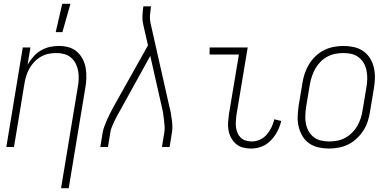

<svg xmlns="http://www.w3.org/2000/svg" viewBox="-20 -768 2040 1003"><path d="M299 215 386 -311Q390 -332 391 -353.5Q392 -375 388.5 -396Q385 -417 376 -435Q367 -453 351.5 -466.5Q336 -480 316 -485.5Q296 -491 274 -491Q254 -491 234 -487Q214 -483 195 -472.5Q176 -462 160.5 -446Q145 -430 134.5 -411.5Q124 -393 117.5 -373Q111 -353 108 -333L53 0H13L99 -520H139L124 -430Q137 -452 154 -471.5Q171 -491 193 -504Q215 -517 239 -522.5Q263 -528 287 -528Q314 -528 339 -521Q364 -514 382.5 -497.5Q401 -481 412.5 -458.5Q424 -436 428 -410.5Q432 -385 431 -358Q430 -331 425 -305L339 215ZM271 -600 305 -748H348L306 -600Z M504 0 516 -74Q519 -91 525.5 -108.5Q532 -126 539.5 -143Q547 -160 555.5 -176.5Q564 -193 573 -210L753 -531L728 -641Q723 -662 724 -684Q725 -706 728 -728L729 -735H769L768 -728Q765 -708 763.5 -688Q762 -668 766 -649L865 -210Q870 -193 872.5 -176.5Q875 -160 877.5 -143Q880 -126 880.5 -108.5Q881 -91 878 -74L866 0H826L838 -74Q841 -90 840 -106.5Q839 -123 837 -139Q835 -155 833 -170.5Q831 -186 827 -202L765 -476L608 -192Q600 -178 592 -163.5Q584 -149 577 -134Q570 -119 564 -104Q558 -89 556 -74L544 0Z M1291 8Q1269 8 1248.5 2.5Q1228 -3 1213 -16Q1198 -29 1188 -47Q1178 -65 1174 -86Q1170 -107 1171.5 -128.5Q1173 -150 1176 -172L1228 -483H1075V-520H1274L1215 -166Q1213 -150 1212 -134Q1211 -118 1213 -102.5Q1215 -87 1221 -73Q1227 -59 1238 -48.5Q1249 -38 1264.5 -33.5Q1280 -29 1296 -29Q1317 -29 1338 -38.5Q1359 -48 1374 -65.5Q1389 -83 1398.5 -103.5Q1408 -124 1413 -145L1449 -136Q1445 -118 1437.5 -100Q1430 -82 1419.5 -65.5Q1409 -49 1395 -34.5Q1381 -20 1364.5 -10.5Q1348 -1 1329 3.5Q1310 8 1291 8Z M1699 8Q1671 8 1644 2Q1617 -4 1595.5 -19Q1574 -34 1560.5 -56.5Q1547 -79 1540.5 -105Q1534 -131 1535 -159Q1536 -187 1540 -215L1560 -335Q1564 -361 1572.5 -386Q1581 -411 1595 -433.5Q1609 -456 1629 -475Q1649 -494 1673 -506Q1697 -518 1723 -523Q1749 -528 1774 -528Q1802 -528 1829 -522Q1856 -516 1877.5 -501Q1899 -486 1913 -463.5Q1927 -441 1933 -415Q1939 -389 1938.5 -361Q1938 -333 1933 -305L1913 -185Q1909 -159 1901 -134Q1893 -109 1878.5 -86.5Q1864 -64 1844 -45Q1824 -26 1800 -14Q1776 -2 1750 3Q1724 8 1699 8ZM1700 -29Q1720 -29 1741.5 -33Q1763 -37 1782.5 -47.5Q1802 -58 1818.5 -74Q1835 -90 1846 -109Q1857 -128 1864 -149Q1871 -170 1874 -191L1894 -311Q1898 -333 1898.5 -355Q1899 -377 1895 -398Q1891 -419 1881 -437Q1871 -455 1854.5 -468Q1838 -481 1817.5 -486Q1797 -491 1774 -491Q1754 -491 1732.5 -487Q1711 -483 1691 -472.5Q1671 -462 1655 -446Q1639 -430 1628 -411Q1617 -392 1610 -371Q1603 -350 1599 -329L1579 -209Q1576 -187 1575 -165Q1574 -143 1578 -122Q1582 -101 1592 -83Q1602 -65 1618.5 -52Q1635 -39 1656 -34Q1677 -29 1700 -29Z"/></svg>

Font: Iosevka Term Curly Extralight
Style: Italic
Weight: 200
Italic angle: -9°
Designer: Belleve Invis
Foundry: Belleve Invis
Version: Version 32.3.0